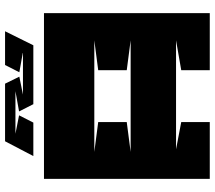

<svg xmlns="http://www.w3.org/2000/svg" viewBox="-64 -764 829 740"><g transform="rotate(-90 350.0 -394.5)"><path d="M564 -445H134L249 -430V-320L134 -305H564L449 -320V-430ZM669 -639V0H449V-110L564 -130H144L249 -110V0H30V-639ZM318 -680H545L599 -789H469L441 -734L519 -720H355L424 -734L397 -789H175L118 -680H247L275 -735L204 -749H368L290 -735Z"/></g></svg>

Font: Banana Brick
Style: Regular
Weight: 400
Designer: artmaker
Foundry: artmaker
Version: Version 4.000 2011 initial release